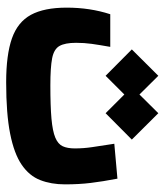

<svg xmlns="http://www.w3.org/2000/svg" viewBox="25 -556 536 626"><g transform="rotate(90 293.0 -243.0)"><path d="M248.5 4.9Q158.7 4.9 105.2 -13.9Q51.8 -32.7 28.3 -75.9Q4.9 -119.1 4.9 -192.4Q4.9 -268.6 26.4 -334.5H132.8Q126.5 -298.8 123 -274.2Q119.6 -249.5 119.6 -223.1Q119.6 -187 129.9 -168.9Q140.1 -150.9 169.9 -145Q199.7 -139.2 258.3 -139.2Q326.2 -139.2 366.9 -142.8Q407.7 -146.5 428.7 -155.3Q449.7 -164.1 456.8 -179.4Q463.9 -194.8 463.9 -218.8Q463.9 -247.6 459.7 -275.4Q455.6 -303.2 448.7 -347.7L562.5 -357.9Q571.8 -309.1 576.4 -271Q581.1 -232.9 581.1 -187Q581.1 -141.6 567.1 -106Q553.2 -70.3 517.1 -45.7Q481 -21 416 -8.1Q351.1 4.9 248.5 4.9ZM349.1 -319.3 288.1 -380.4 227.1 -319.3 141.1 -404.8 227.1 -491.2 288.1 -429.7 349.1 -491.2 435.1 -404.8Z"/></g></svg>

Font: Cascadia Code PL
Style: Bold
Weight: 700
Monospace: yes
Designer: Aaron Bell
Foundry: Saja Typeworks
Version: Version 2404.023; ttfautohint (v1.8.4)